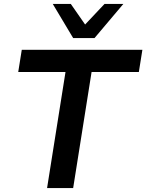

<svg xmlns="http://www.w3.org/2000/svg" viewBox="-20 -959 746 979"><path d="M220 0 314 -592H73L91 -705H706L688 -592H447L353 0ZM353 -765 249 -939H341L414 -834L513 -939H609L462 -765Z"/></svg>

Font: Nunito Sans 9pt
Style: Bold Italic
Weight: 700
Italic angle: -9°
Version: Version 3.101;gftools[0.9.27]